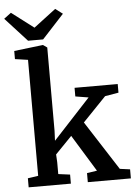

<svg xmlns="http://www.w3.org/2000/svg" viewBox="-86 -1070 788 1119"><g transform="rotate(-5 308.0 -511.0)"><path d="M35.5 0V-53L96.5 -62V-740.5L21 -751.5V-799L189 -819H191L214.5 -802.5V-314.5L212 -257L429 -491.5L352.5 -504V-554.5H605V-504L525.5 -490.5L389 -348.5L574 -61L633.5 -53V0H381.5V-53L440.5 -62L308.5 -277L211.5 -177L214 -131.5V-62L282.5 -53V0ZM106.5 -851.5 -21 -991 21 -1022.5 150.5 -924 280 -1022.5 322.5 -990.5 194.5 -851.5Z"/></g></svg>

Font: Merriweather 20pt SemiBold
Style: Regular
Weight: 600
Version: Version 2.100